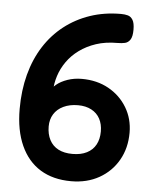

<svg xmlns="http://www.w3.org/2000/svg" viewBox="-52 -735 634 795"><g transform="rotate(5 265.5 -338.0)"><path d="M273 16Q198 16 145 -16.5Q92 -49 63.5 -112Q35 -175 35 -264Q35 -341 52.5 -407Q70 -473 103.5 -525.5Q137 -578 184.5 -615Q232 -652 291 -672Q350 -692 419 -692Q435 -692 447.5 -688.5Q460 -685 468 -672Q476 -659 476 -631Q476 -603 467.5 -590Q459 -577 445.5 -574Q432 -571 415 -571Q365 -571 326 -558Q287 -545 257 -523Q227 -501 207 -472.5Q187 -444 177 -412.5Q167 -381 166 -350L152 -344Q158 -361 176 -376Q194 -391 221.5 -400.5Q249 -410 281 -410Q344 -410 392.5 -383Q441 -356 469 -309.5Q497 -263 497 -205Q497 -141 468.5 -91Q440 -41 389.5 -12.5Q339 16 273 16ZM269 -97Q304 -97 328.5 -109.5Q353 -122 365.5 -145Q378 -168 378 -200Q378 -230 366 -252.5Q354 -275 330.5 -287.5Q307 -300 275 -300Q240 -300 214 -287.5Q188 -275 174.5 -253Q161 -231 161 -202Q161 -170 173.5 -146Q186 -122 210 -109.5Q234 -97 269 -97Z"/></g></svg>

Font: Fredoka Light Medium
Style: Regular
Weight: 500
Version: Version 2.001